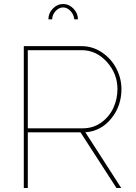

<svg xmlns="http://www.w3.org/2000/svg" viewBox="-20 -941 682 961"><path d="M241.2 -844.2H222.2Q222.2 -875 244.4 -897.9Q266.6 -920.9 295.9 -920.9Q325.2 -920.9 347.7 -897.9Q370.1 -875 370.1 -844.2H352.1Q349.1 -869.1 332.5 -886.5Q315.9 -903.8 295.9 -903.8Q274.9 -903.8 258.1 -885.3Q241.2 -866.7 241.2 -844.2ZM99.1 0V-710H388.2Q444.3 -710 491 -678.2Q537.6 -646.5 562.7 -597.4Q587.9 -548.3 587.9 -495.1Q587.9 -410.6 536.9 -347.7Q485.8 -284.7 407.2 -278.8L586.9 0H563L382.8 -278.8H119.1V0ZM119.1 -298.8H395Q446.3 -298.8 486.6 -327.6Q526.9 -356.4 547.4 -400.9Q567.9 -445.3 567.9 -495.1Q567.9 -572.3 514.9 -631.1Q461.9 -689.9 388.2 -689.9H119.1Z"/></svg>

Font: Rawline Thin
Style: Regular
Weight: 250
Designer: Matt McInerney, Pablo Impallari, Rodrigo Fuenzalida
Foundry: Matt McInerney, Pablo Impallari, Rodrigo Fuenzalida
Version: Version 4.020;PS 004.020;hotconv 1.0.88;makeotf.lib2.5.64775